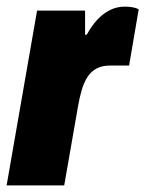

<svg xmlns="http://www.w3.org/2000/svg" viewBox="-23 -560 439 580"><path d="M-3 0 89 -528H234V-455H239Q253 -481 270.5 -500Q288 -519 309 -529.5Q330 -540 354 -540Q366 -540 377.5 -538Q389 -536 396 -532L367 -362H310Q286 -362 269.5 -353.5Q253 -345 242 -328.5Q231 -312 224 -288.5Q217 -265 212 -235L171 0Z"/></svg>

Font: Archivo Condensed Black
Style: Italic
Weight: 900
Width: 3
Italic angle: -10°
Designer: Hector Gatti
Foundry: Omnibus-Type
Version: Version 2.001